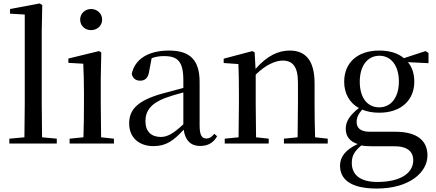

<svg xmlns="http://www.w3.org/2000/svg" viewBox="-20 -829 2521 1109"><path d="M120 0H308V-28L223 -36L221 -230V-644L224 -800L209 -809L38 -777V-750L123 -745V-230L121 -36L34 -28V0Z M506 -655C541 -655 570 -680 570 -716C570 -751 541 -777 506 -777C471 -777 443 -751 443 -716C443 -680 471 -655 506 -655ZM461 0H638V-28L564 -36L562 -230V-382L565 -526L552 -534L375 -491V-466L461 -461C463 -411 465 -362 465 -294V-230C465 -176 464 -92 462 -36L382 -28V0Z M1136 14C1180 14 1212 -3 1234 -42L1218 -56C1201 -36 1189 -29 1173 -29C1147 -29 1133 -46 1133 -104V-355C1133 -483 1077 -537 956 -537C835 -537 758 -486 741 -402C746 -377 764 -363 790 -363C817 -363 837 -378 842 -420L856 -493C881 -502 904 -505 927 -505C1006 -505 1039 -475 1039 -365V-321C997 -310 951 -298 912 -287C774 -247 726 -196 726 -116C726 -32 786 15 866 15C940 15 983 -17 1041 -80C1049 -21 1079 14 1136 14ZM1039 -111C979 -55 945 -38 909 -38C855 -38 820 -68 820 -130C820 -189 853 -232 934 -263C964 -274 1001 -285 1039 -295Z M1698 0H1873V-28L1800 -36C1798 -91 1797 -174 1797 -230V-348C1797 -482 1743 -537 1654 -537C1588 -537 1524 -508 1456 -431L1451 -526L1438 -534L1272 -490V-465L1357 -459C1359 -410 1360 -363 1360 -295V-230L1358 -36L1278 -28V0H1532V-28L1459 -36L1457 -230V-398C1518 -458 1574 -479 1613 -479C1669 -479 1701 -446 1701 -352V-230L1699 -36L1620 -28V0Z M2170 -209C2100 -209 2058 -267 2058 -357C2058 -448 2102 -507 2172 -507C2239 -507 2284 -449 2284 -358C2284 -268 2240 -209 2170 -209ZM2171 -178C2297 -178 2373 -251 2373 -357C2373 -402 2361 -441 2336 -470L2455 -464V-523L2438 -534L2313 -493C2280 -521 2232 -537 2171 -537C2043 -537 1968 -465 1968 -357C1968 -290 1998 -235 2053 -205C1998 -162 1977 -126 1977 -85C1977 -42 2000 -12 2046 3C1978 35 1944 75 1944 128C1944 203 2000 260 2156 260C2346 260 2449 166 2449 69C2449 -15 2392 -68 2263 -68H2116C2062 -68 2040 -90 2040 -124C2040 -151 2050 -170 2072 -196C2100 -184 2133 -178 2171 -178ZM2067 11C2087 15 2109 16 2140 16H2260C2341 16 2367 54 2367 96C2367 169 2297 222 2159 222C2065 222 2012 184 2012 112C2012 69 2029 43 2067 11Z"/></svg>

Font: Source Han Serif SC Medium
Style: Regular
Weight: 500
Designer: Ryoko NISHIZUKA 西塚涼子 (kana & ideographs); Frank Grießhammer (Latin, Greek & Cyrillic); Wenlong ZHANG 张文龙 (bopomofo); San
Foundry: Adobe
Version: Version 2.003;hotconv 1.1.1;makeotfexe 2.6.0